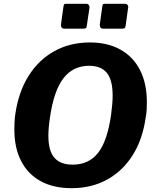

<svg xmlns="http://www.w3.org/2000/svg" viewBox="-20 -974 814 1004"><path d="M355 10Q260 10 193 -26.5Q126 -63 90.5 -132Q55 -201 55 -297Q55 -315 56 -335.5Q57 -356 60 -377Q77 -494 130 -578Q183 -662 265 -707Q347 -752 450 -752Q543 -752 610 -714.5Q677 -677 712.5 -607Q748 -537 748 -440Q748 -422 747 -402Q746 -382 742 -361Q726 -245 673.5 -162Q621 -79 539.5 -34.5Q458 10 355 10ZM360 -113Q445 -113 493.5 -175.5Q542 -238 561 -375Q565 -404 567 -428.5Q569 -453 569 -474Q569 -555 539 -592.5Q509 -630 446 -630Q362 -630 311.5 -564.5Q261 -499 241 -358Q237 -331 235 -307.5Q233 -284 233 -264Q233 -185 264.5 -149Q296 -113 360 -113ZM448 -934 434 -840Q433 -829 428.5 -826.5Q424 -824 411 -824H318Q306 -824 302 -830.5Q298 -837 299 -847L312 -941Q314 -950 316 -952Q318 -954 325 -954H433Q440 -954 444.5 -947.5Q449 -941 448 -934ZM650 -934 637 -840Q636 -829 631.5 -826.5Q627 -824 614 -824H521Q509 -824 505 -830.5Q501 -837 502 -847L515 -941Q517 -950 519 -952Q521 -954 528 -954H636Q643 -954 647.5 -947.5Q652 -941 650 -934Z"/></svg>

Font: Libre Franklin
Style: Bold Italic
Weight: 700
Italic angle: -8°
Designer: Pablo Impallari, Rodrigo Fuenzalida, Nhung Nguyen
Foundry: Impallari Type
Version: Version 3.000